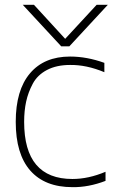

<svg xmlns="http://www.w3.org/2000/svg" viewBox="-20 -772 527 804"><path d="M75.2 -752H122.1L252.9 -609.4L384.8 -752H431.6L270.5 -578.1H236.3ZM81.1 -261.7Q81.1 -22.5 283.2 -22.5Q350.6 -22.5 421.9 -52.7V-14.6Q350.6 12.7 283.2 11.7Q168 11.7 106.9 -57.6Q45.9 -127 45.9 -261.7Q45.9 -394.5 105.5 -464.8Q165 -535.2 273.4 -535.2Q343.8 -535.2 417 -508.8V-469.7Q341.8 -501 273.4 -500Q216.8 -500 176.8 -479Q136.7 -458 117.2 -421.4Q97.7 -384.8 89.4 -346.2Q81.1 -307.6 81.1 -261.7Z"/></svg>

Font: Gen Shin Gothic ExtraLight
Style: Regular
Weight: 100
Designer: [Source Han Sans]
Ryoko NISHIZUKA  (kana & ideographs); Paul D. Hunt (Latin, Greek & Cyrillic); Wenlong ZHANG  (bopomofo
Version: Version 1.002.20150607